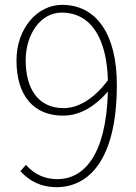

<svg xmlns="http://www.w3.org/2000/svg" viewBox="-20 -759 561 792"><path d="M214 13C342 13 462 -94 462 -409C462 -619 377 -739 236 -739C134 -739 48 -642 48 -510C48 -364 119 -282 240 -282C313 -282 374 -323 425 -381C418 -113 322 -20 217 -20C166 -20 122 -39 87 -79L64 -53C101 -13 147 13 214 13ZM425 -428C365 -347 299 -313 243 -313C132 -313 86 -400 86 -510C86 -620 149 -707 234 -707C362 -707 421 -590 425 -428Z"/></svg>

Font: Harano Aji Gothic KR ExtraLight
Style: Regular
Weight: 250
Foundry: Masamichi Hosoda
Version: HaranoAjiGothicKR-ExtraLight version 20220220;ttx 4.29.1